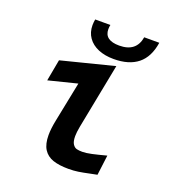

<svg xmlns="http://www.w3.org/2000/svg" viewBox="-135 -844 870 957"><g transform="rotate(20 300.0 -365.0)"><path d="M185 -117Q185 -150 194 -195L237 -408.5L85.5 -370.5L106.5 -484.5L385 -555L317.5 -209Q311.5 -177.5 311.5 -157Q311.5 -128.5 320.5 -115Q329.5 -101.5 341.5 -98.5Q353.5 -95.5 371 -95.5Q391 -95.5 420.8 -102Q450.5 -108.5 495.5 -120.5L482 -14L449.5 -7.5Q410 1 386.5 4.5Q363 8 335 8Q285.5 8 252.8 -3.2Q220 -14.5 202.5 -42Q185 -69.5 185 -117ZM203.5 -706.5Q203.5 -721 206.5 -737.5H287Q284.5 -727 284.5 -714.5Q284.5 -656 363 -656Q453 -656 466.5 -737.5H546.5Q534.5 -659 487.5 -621.2Q440.5 -583.5 359.5 -583.5Q313 -583.5 277.8 -598.2Q242.5 -613 223 -640.8Q203.5 -668.5 203.5 -706.5Z"/></g></svg>

Font: JuliaMono
Style: Bold Italic
Weight: 700
Italic angle: -9°
Monospace: yes
Designer: cormullion
Foundry: corm
Version: Version 0.057; ttfautohint (v1.8.4)